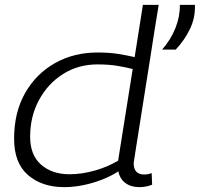

<svg xmlns="http://www.w3.org/2000/svg" viewBox="-20 -760 822 790"><path d="M553 10Q519 10 496 -7Q473 -24 467 -55Q440 -37 402.5 -22Q365 -7 324 1.5Q283 10 244 10Q153 10 95.5 -39.5Q38 -89 38 -189Q38 -298 83.5 -377.5Q129 -457 206.5 -500.5Q284 -544 381 -544Q430 -544 467 -538Q504 -532 534 -525L568 -740H633Q626 -701 616.5 -639Q607 -577 595.5 -504.5Q584 -432 572.5 -359.5Q561 -287 551.5 -226.5Q542 -166 536 -128.5Q530 -91 530 -89Q530 -42 573 -42Q590 -42 604 -48L606 0Q581 10 553 10ZM266 -43Q317 -43 371 -58.5Q425 -74 466 -99L526 -476Q499 -483 463.5 -489Q428 -495 381 -495Q302 -495 239.5 -455.5Q177 -416 140.5 -348.5Q104 -281 104 -197Q104 -122 149 -82.5Q194 -43 266 -43ZM647 -556Q683 -597 702 -645Q721 -693 720 -740H782Q784 -687 761.5 -640.5Q739 -594 703 -556Z"/></svg>

Font: Georama Expanded Light
Style: Italic
Weight: 300
Width: 7
Italic angle: -9°
Designer: Jean-Baptiste Levee
Foundry: Production Type
Version: Version 1.000